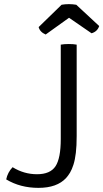

<svg xmlns="http://www.w3.org/2000/svg" viewBox="-20 -899 500 929"><path d="M41 -90Q96 -56 159 -56Q223 -56 248.5 -94.5Q274 -133 274 -226V-683Q290 -686 313 -686Q336 -686 351 -683V-241Q351 -193 347 -159.5Q343 -126 335.5 -102.5Q328 -79 319 -64Q310 -49 300 -38Q256 10 166 10Q78 10 10 -31Q17 -65 41 -90ZM423 -738 314 -813 201 -732Q173 -744 167 -768L278 -876Q313 -882 349 -876L460 -773Q451 -746 423 -738Z"/></svg>

Font: Signika
Style: Light
Weight: 300
Designer: Anna Giedrys
Foundry: Anna Giedrys
Version: Version 1.001